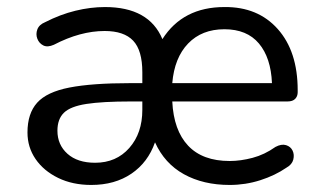

<svg xmlns="http://www.w3.org/2000/svg" viewBox="-20 -516 911 545"><path d="M239 9Q186 9 145 -11Q104 -31 81 -64.5Q58 -98 58 -140Q58 -194 85.5 -224.5Q113 -255 177 -267.5Q241 -280 350 -280H384V-311Q384 -373 358 -400.5Q332 -428 277 -428Q208 -428 133 -389Q115 -381 103 -387Q91 -393 86 -406Q81 -419 86 -432.5Q91 -446 108 -453Q151 -475 194 -485.5Q237 -496 278 -496Q403 -496 441 -405Q499 -496 617 -496Q712 -497 768.5 -433.5Q825 -370 825 -260V-254Q825 -243 818 -235.5Q811 -228 796 -228H469Q473 -146 514 -102.5Q555 -59 632 -59Q663 -59 697 -68Q731 -77 762 -99Q779 -108 792 -104Q805 -100 810.5 -88.5Q816 -77 812.5 -63Q809 -49 793 -40Q761 -18 719 -4.5Q677 9 632 9Q557 9 502 -21.5Q447 -52 420 -112Q400 -55 353 -23Q306 9 239 9ZM469 -280H752Q749 -352 715 -392.5Q681 -433 617 -433Q553 -433 514 -392.5Q475 -352 469 -280ZM384 -228H351Q271 -228 225.5 -221Q180 -214 161.5 -196Q143 -178 143 -145Q143 -105 171.5 -79.5Q200 -54 250 -54Q310 -54 347 -96Q384 -138 384 -204Z"/></svg>

Font: Chiron GoRound TC N
Style: Regular
Weight: 350
Designer: Ryoko NISHIZUKA 西塚涼子 (kana, bopomofo & ideographs); Paul D. Hunt (Latin, Greek & Cyrillic); Sandoll Communications 산돌커뮤니
Foundry: Adobe
Version: Version 1.000;hotconv 1.1.1;makeotfexe 2.6.0